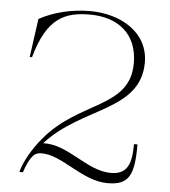

<svg xmlns="http://www.w3.org/2000/svg" viewBox="-52 -762 729 825"><g transform="rotate(5 312.0 -350.0)"><path d="M442 15C531 15 557 -24 556 -162H541C541 -81 526 -30 453 -30C347 -30 262 -136 152 -132C305 -302 554 -304 557 -513C558 -644 438 -715 303 -715C228 -715 149 -697 85 -662L62 -496H72C120 -670 198 -700 305 -700C420 -700 510 -639 510 -508C510 -313 292 -327 146 -151C106 -104 70 -41 61 0H76C89 -40 101 -60 113 -74C120 -82 132 -88 147 -88C238 -90 331 15 442 15Z"/></g></svg>

Font: Sprat Thin
Style: Regular
Weight: 100
Designer: Ethan Nakache
Foundry: Collletttivo
Version: Version 2.000;Glyphs 3.2 (3217)